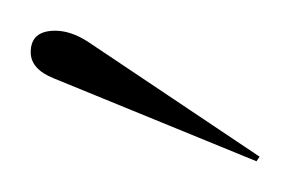

<svg xmlns="http://www.w3.org/2000/svg" viewBox="-20 -467 189 125"><path d="M147 -362 15 -416Q0 -422 0 -433Q0 -447 16 -447Q26 -447 37 -440L149 -365Z"/></svg>

Font: Ballet 72pt
Style: Regular
Weight: 400
Designer: Maximiliano R. Sproviero
Foundry: Omnibus-Type
Version: Version 1.100; ttfautohint (v1.8.3)